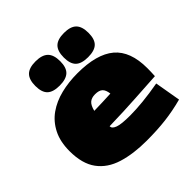

<svg xmlns="http://www.w3.org/2000/svg" viewBox="-203 -953 1131 1131"><g transform="rotate(-45 363.0 -387.0)"><path d="M388 10Q278 10 195.5 -15.5Q113 -41 68 -102Q23 -163 23 -268Q23 -347 51.5 -403Q80 -459 129 -493.5Q178 -528 242.5 -544Q307 -560 380 -560Q540 -560 616.5 -495.5Q693 -431 693 -290Q693 -278 692.5 -258.5Q692 -239 691 -225Q619 -221 519.5 -214.5Q420 -208 294 -205Q294 -205 294 -201Q295 -185 323 -174.5Q351 -164 425 -164Q472 -164 532.5 -170Q593 -176 666 -189L694 -27Q619 -7 547.5 1.5Q476 10 388 10ZM294 -333Q326 -334 363 -335Q400 -336 433 -338Q429 -371 414 -385Q399 -399 366 -399Q337 -399 320 -384.5Q303 -370 294 -333ZM492 -582Q438 -582 413.5 -605.5Q389 -629 389 -682Q389 -735 413.5 -759.5Q438 -784 492 -784Q546 -784 570.5 -759.5Q595 -735 595 -682Q595 -629 570.5 -605.5Q546 -582 492 -582ZM255 -582Q201 -582 176.5 -605.5Q152 -629 152 -682Q152 -735 176.5 -759.5Q201 -784 255 -784Q309 -784 334 -759.5Q359 -735 359 -682Q359 -629 334 -605.5Q309 -582 255 -582Z"/></g></svg>

Font: Georama Expanded Black
Style: Regular
Weight: 900
Width: 7
Designer: Jean-Baptiste Levee
Foundry: Production Type
Version: Version 1.000